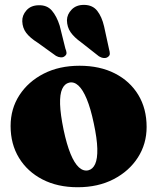

<svg xmlns="http://www.w3.org/2000/svg" viewBox="-20 -772 661 806"><path d="M314 -496Q399 -496 462.2 -463.8Q525.5 -431.5 560.5 -373.8Q595.5 -316 595.5 -239Q595.5 -168 558.8 -110.8Q522 -53.5 457 -19.8Q392 14 306 14Q221.5 14 158.2 -18.8Q95 -51.5 59.8 -109.2Q24.5 -167 24.5 -243Q24.5 -315.5 61.5 -372.5Q98.5 -429.5 163.5 -462.8Q228.5 -496 314 -496ZM350.5 -57Q369.5 -61.5 379.5 -83.5Q389.5 -105.5 388.5 -147.8Q387.5 -190 373.5 -255Q360.5 -317 344.2 -356.2Q328 -395.5 309.2 -412.8Q290.5 -430 270 -425Q251 -420.5 241 -398.5Q231 -376.5 232.2 -334.5Q233.5 -292.5 247 -227Q260 -165.5 276.2 -126Q292.5 -86.5 311.2 -69.5Q330 -52.5 350.5 -57ZM230.5 -664.5 254.5 -568Q258.5 -559 259.2 -550.8Q260 -542.5 252 -536.5Q245.5 -530.5 235 -531.2Q224.5 -532 215 -537.5L138.5 -592.5Q106 -613 90.2 -633.8Q74.5 -654.5 73.5 -682.5Q72.5 -707.5 91 -728.5Q109.5 -749.5 142.5 -750Q177.5 -751 197.8 -727.5Q218 -704 230.5 -664.5ZM417 -661 438 -564.5Q441 -554.5 441 -546.5Q441 -538.5 433 -533Q426 -527.5 415.5 -528.5Q405 -529.5 395.5 -535.5L321 -594Q291 -615.5 276.2 -637Q261.5 -658.5 261 -687Q261.5 -712 281 -732Q300.5 -752 333.5 -751.5Q369 -751 388.2 -726.5Q407.5 -702 417 -661Z"/></svg>

Font: Fraunces Black
Style: Regular
Weight: 900
Version: Version 1.000;[b76b70a41]